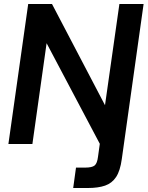

<svg xmlns="http://www.w3.org/2000/svg" viewBox="-20 -720 738 960"><path d="M22 0 121 -700H240L505 -194L577 -700H698L589 75Q581 134 560.5 165Q540 196 505.5 208Q471 220 420 220H346L360 118H406Q440 118 453 107.5Q466 97 470 64L479 -1L213 -504L142 0Z"/></svg>

Font: Host Grotesk SemiBold
Style: Italic
Weight: 600
Italic angle: -8°
Designer: Doğukan Karapınar based on Poppins by Indian Type Foundry, Jonny Pinhorn
Foundry: Element Type
Version: Version 1.001; ttfautohint (v1.8.4.7-5d5b)